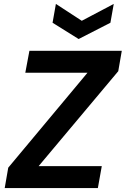

<svg xmlns="http://www.w3.org/2000/svg" viewBox="-20 -959 641 979"><path d="M4 0 22 -104 426 -588H109L130 -700H601L583 -596L177 -112H499L479 0ZM560 -939 543 -843 381 -760 248 -843 265 -939 397 -853Z"/></svg>

Font: DM Sans 24pt
Style: Bold Italic
Weight: 700
Italic angle: -10°
Designer: Colophon Foundry, Jonny Pinhorn
Foundry: Colophon Foundry
Version: Version 4.004;gftools[0.9.30]